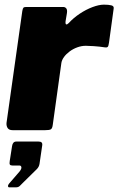

<svg xmlns="http://www.w3.org/2000/svg" viewBox="-20 -560 509 826"><path d="M34 0Q19 0 13 -9Q7 -18 8 -31L76 -513Q78 -524 81 -527Q84 -530 93 -530H252Q260 -530 265 -524Q270 -518 268 -504L262 -468Q261 -456 265 -455Q269 -454 276 -461Q296 -483 323 -501Q350 -519 378 -529.5Q406 -540 427 -540Q447 -540 459 -537Q471 -534 469 -523L449 -377Q447 -362 443.5 -358.5Q440 -355 433 -356Q407 -360 383.5 -361.5Q360 -363 349 -363Q331 -363 313 -356.5Q295 -350 280 -339Q265 -328 255.5 -315Q246 -302 244 -289L207 -23Q205 -7 198.5 -3.5Q192 0 175 0H34ZM20 246Q15 246 14.5 241Q14 236 19 230L64 178Q73 167 72 159.5Q71 152 63 152H33Q25 152 22.5 148Q20 144 22 132L32 68Q35 49 50 49H146Q163 49 162 63L150 145Q148 158 138 168L78 227Q71 234 65 240Q59 246 48 246H20Z"/></svg>

Font: Libre Franklin Thin Black
Style: Italic
Weight: 900
Italic angle: -8°
Version: Version 2.000